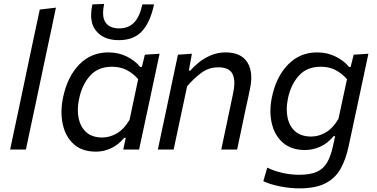

<svg xmlns="http://www.w3.org/2000/svg" viewBox="-20 -782 1970 1004"><path d="M33 0Q44.5 -55 55.5 -106.5Q66.5 -158 79.5 -219L137 -493Q150.5 -555.5 163 -615Q175.5 -674.5 188 -732L272.5 -742Q260 -681.5 247 -620.5Q234 -559.5 220 -494L162 -219Q148.5 -156.5 137.8 -105.8Q127 -55 115.5 0Z M624.5 0 629.5 -23 637.5 -61.5H629.5Q598 -23.5 559.5 -6.2Q521 11 482 11Q408.5 11 365 -28.8Q321.5 -68.5 308 -133.5Q301.5 -164 301.5 -196.5Q301.5 -233.5 310 -273.5Q332.5 -381 394.2 -444.5Q456 -508 546.5 -508Q600 -508 643.8 -486Q687.5 -464 713 -432H722L737.5 -496L814.5 -501Q801.5 -442 790 -386.5Q778 -330.5 765 -269L713 -26.5Q710 -13 707.5 0ZM515 -63Q554.5 -63 592 -85.2Q629.5 -107.5 657.5 -155.5L702.5 -368Q677.5 -397 644 -415Q610.5 -433 565.5 -433Q492.5 -433 450.5 -385.5Q408.5 -338 394 -266.5Q387 -235 387 -206.5Q387 -185 391 -165.5Q400 -119 430.8 -91Q461.5 -63 515 -63ZM601 -572Q522.5 -572 483 -620Q456.5 -652 456.5 -703.5Q456.5 -729 463 -759L524.5 -761.5Q519 -735 519 -714.5Q519 -682 532.5 -663.5Q554.5 -633.5 603 -633.5Q651.5 -633.5 681 -663.8Q710.5 -694 724.5 -759H785.5Q766 -666.5 723 -619.2Q680 -572 601 -572Z M805.5 0Q817 -55 828 -107Q839 -158 852 -219L862.5 -269Q872.5 -317 884.8 -375.2Q897 -433.5 910.5 -496L983.5 -501L967.5 -413H976Q993.5 -434.5 1021 -456.5Q1048.5 -478.5 1083.8 -493.2Q1119 -508 1159 -508Q1241 -508 1273.5 -456Q1294 -423.5 1294 -376.5Q1294 -348 1286.5 -314.5Q1282 -293.5 1277.5 -270.5Q1272.5 -247.5 1266 -219Q1253.5 -158 1242.5 -107Q1231.5 -55.5 1220 0H1137Q1149 -55.5 1159.5 -106.5Q1170 -157 1182.5 -215.5L1199.5 -297Q1205.5 -325 1205.5 -347.5Q1205.5 -375.5 1196 -395Q1179 -430 1121 -430Q1072 -430 1033 -401.2Q994 -372.5 958.5 -331L934 -216Q921.5 -156.5 910.5 -105.8Q899.5 -55 888 0Z M1545 203Q1496 203 1443.8 192.5Q1391.5 182 1357 165.5L1377.5 94.5Q1416 113.5 1460 122.8Q1504 132 1543.5 132Q1601.5 132 1636.5 116.5Q1671.5 101 1691 67Q1710.5 33 1722 -22L1732.5 -70H1724.5Q1693 -32 1654 -14.8Q1615 2.5 1575.5 2.5Q1503 2.5 1459 -36.2Q1415 -75 1401 -138Q1394 -168.5 1394 -201Q1394 -236.5 1402 -274Q1424 -380.5 1486 -444.2Q1548 -508 1638 -508Q1691.5 -508 1735.5 -486Q1779.5 -464 1805 -432H1813.5L1829.5 -496L1906.5 -501Q1893.5 -442 1882 -386.5Q1870 -330.5 1857 -269L1803 -17Q1788.5 51.5 1760.8 100.8Q1733 150 1681.8 176.5Q1630.5 203 1545 203ZM1608 -68Q1647 -68 1684.5 -90.2Q1722 -112.5 1750 -161L1794.5 -368Q1769 -397 1735.8 -415Q1702.5 -433 1657.5 -433Q1584.5 -433 1542.8 -386.2Q1501 -339.5 1486 -269Q1479.5 -238 1479.5 -210.5Q1479.5 -188.5 1483.5 -168.5Q1492.5 -122.5 1523.5 -95.2Q1554.5 -68 1608 -68Z"/></svg>

Font: Heraclito
Style: Italic
Weight: 400
Italic angle: -12°
Designer: Kostas Bartsokas (font) & Cristiano Sobral (main changes)
Foundry: Kostas Bartsokas (font) & Cristiano Sobral (main changes)
Version: Version 1.00;July 8, 2020;FontCreator 13.0.0.2655 64-bit